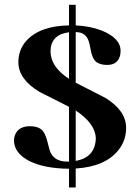

<svg xmlns="http://www.w3.org/2000/svg" viewBox="-20 -703 592 811"><path d="M193.4 -485.4Q193.4 -555.7 269.5 -566.4Q270.5 -566.4 271.5 -566.4V-370.1Q194.3 -419.9 193.4 -485.4ZM384.8 -120.1Q382.8 -38.1 299.8 -23.4V-236.3Q381.8 -181.6 384.8 -120.1ZM299.8 88.9V8.8Q424.8 1 480.5 -69.3Q512.7 -109.4 512.7 -163.1Q512.7 -235.4 425.8 -289.1Q415 -294.9 319.3 -343.8Q308.6 -348.6 299.8 -353.5V-567.4Q343.8 -567.4 355.5 -526.4Q358.4 -518.6 361.3 -501Q369.1 -454.1 387.7 -440.4Q405.3 -428.7 432.6 -428.7Q479.5 -428.7 488.3 -473.6Q489.3 -480.5 489.3 -488.3Q489.3 -542 409.2 -574.2Q360.4 -592.8 299.8 -595.7V-682.6H271.5V-595.7Q148.4 -593.8 90.8 -530.3Q57.6 -492.2 57.6 -440.4Q57.6 -368.2 147.5 -314.5Q158.2 -308.6 257.8 -258.8Q265.6 -254.9 271.5 -252V-20.5H262.7Q207 -20.5 190.4 -66.4Q187.5 -76.2 182.6 -95.7Q171.9 -143.6 153.3 -157.2Q136.7 -169.9 106.4 -169.9Q57.6 -169.9 43 -131.8Q39.1 -121.1 39.1 -110.4Q39.1 -55.7 106.4 -21.5Q169.9 8.8 271.5 9.8V88.9Z"/></svg>

Font: Abhaya Libre ExtraBold
Style: Regular
Weight: 800
Designer: Pushpananda Ekanayake, Sol Matas, Pathum Egodawatta
Foundry: Mooniak
Version: Version 1.050 ; ttfautohint (v1.6)